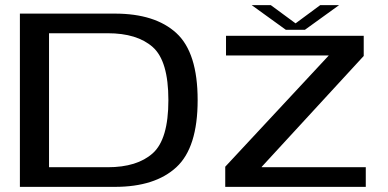

<svg xmlns="http://www.w3.org/2000/svg" viewBox="-20 -728 1511 748"><path d="M57.5 0H427.5Q584 0 667 -76.5Q750 -153 750 -338Q750 -523 667.2 -599Q584.5 -675 427.5 -675H57.5ZM171 -76.5V-598.5H399.5Q514.5 -598.5 575.2 -544.5Q636 -490.5 636 -338Q636 -185.5 575.2 -131Q514.5 -76.5 399.5 -76.5ZM857.5 0H1405V-76.5H999.5V-78L1397 -510V-588.5H860.5V-512H1261L857.5 -78.5ZM1093.5 -612H1168L1301 -708H1227.5L1131.5 -637L1035 -708H960.5Z"/></svg>

Font: Anybody Expanded
Style: Regular
Weight: 400
Width: 7
Version: Version 1.113;gftools[0.9.25]